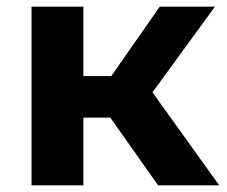

<svg xmlns="http://www.w3.org/2000/svg" viewBox="-20 -558 682 578"><path d="M312 -204H231V0H75V-538H231V-329H315L461 -538H627L439 -280L640 0H456Z"/></svg>

Font: Montserrat-Bold
Style: Bold
Weight: 700
Version: Version 7.200